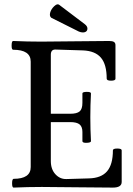

<svg xmlns="http://www.w3.org/2000/svg" viewBox="-20 -853 608 876"><path d="M339.8 -709 213.9 -772Q204.6 -779.8 209 -795.7Q213.4 -811.5 227.3 -824.7Q241.2 -837.9 250 -831.1L366.2 -743.2Q379.4 -733.4 378.9 -721.7Q378.4 -710 367.2 -706.3Q356 -702.6 339.8 -709ZM42 2.9Q35.2 2.9 35.2 -16.6Q35.2 -36.1 42 -37.1Q120.1 -37.1 120.1 -90.8V-571.8Q120.1 -626 40 -626Q32.7 -626 33 -646Q33.2 -666 40 -666Q104.5 -663.1 168 -663.1Q219.7 -663.1 323.2 -664.6Q426.8 -666 478 -666Q493.2 -666 500 -661.6Q506.8 -657.2 506.8 -647V-494.1Q506.8 -484.9 486.8 -484.9Q466.8 -484.9 466.8 -494.1Q466.8 -558.6 440.7 -589.6Q414.6 -620.6 358.9 -623L231.9 -627Q211.9 -627 211.9 -603V-334H300.8Q330.6 -334 343.3 -344.7Q356 -355.5 356 -383.8V-426.8Q356 -433.6 375.5 -433.8Q395 -434.1 395 -426.8Q392.1 -372.6 392.1 -317.9Q392.1 -263.2 395 -209Q395 -202.1 375.5 -201.4Q356 -200.7 356 -209V-251Q356 -274.4 343.3 -285.2Q330.6 -295.9 300.8 -295.9H211.9V-118.2Q211.9 -80.6 232.9 -57.9Q253.9 -35.2 283.2 -36.1L386.2 -39.1Q441.9 -40.5 468.5 -71.5Q495.1 -102.5 495.1 -167Q495.1 -175.3 515.1 -175.3Q535.2 -175.3 535.2 -167V-22.9Q535.2 2.9 495.1 2.9Q441.4 2.9 333 1.5Q224.6 0 170.9 0Q106.4 0 42 2.9Z"/></svg>

Font: Junicode SmCond Medium
Style: Regular
Weight: 500
Width: 4
Designer: Peter S. Baker
Version: Version 2.206